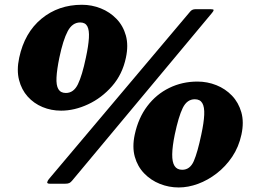

<svg xmlns="http://www.w3.org/2000/svg" viewBox="-20 -788 1135 825"><path d="M62.5 -540Q51 -486.5 61.8 -444.5Q72.5 -402.5 99 -373Q125.5 -343.5 162.8 -328Q200 -312.5 242.5 -312.5Q300 -312.5 358.5 -339.8Q417 -367 461.5 -417.8Q506 -468.5 521 -540Q532.5 -593.5 520.8 -635.5Q509 -677.5 480.5 -707Q452 -736.5 413.2 -752Q374.5 -767.5 332 -767.5Q231 -767.5 158.2 -707.5Q85.5 -647.5 62.5 -540ZM235 -540Q251 -616.5 271 -654Q291 -691.5 324.5 -691.5Q346.5 -691.5 355.2 -675Q364 -658.5 362 -624.8Q360 -591 349 -540Q333 -463.5 314.8 -426Q296.5 -388.5 263 -388.5Q240.5 -388.5 230.8 -405Q221 -421.5 222.8 -455.2Q224.5 -489 235 -540ZM820 -748.5Q805 -748.5 796.5 -737.5L190.5 -19Q185 -12.5 183 -5.5Q181 1.5 195.5 1.5H258.5Q271.5 1.5 277.8 -1.5Q284 -4.5 290.5 -12.5L891 -732.5Q898 -741 898 -744.8Q898 -748.5 885 -748.5ZM559 -210Q547.5 -156.5 559.2 -114.5Q571 -72.5 599.5 -43Q628 -13.5 666.8 2Q705.5 17.5 748 17.5Q788.5 17.5 830.8 2Q873 -13.5 911.2 -43Q949.5 -72.5 977.8 -114.5Q1006 -156.5 1017.5 -210Q1029 -263.5 1017 -305.5Q1005 -347.5 976.8 -377Q948.5 -406.5 909.8 -422Q871 -437.5 828.5 -437.5Q763 -437.5 707.2 -410.2Q651.5 -383 613 -332.2Q574.5 -281.5 559 -210ZM731 -210Q747 -286.5 765.2 -324Q783.5 -361.5 817 -361.5Q839.5 -361.5 849.2 -345Q859 -328.5 857.5 -294.8Q856 -261 845 -210Q829 -133.5 812.8 -96Q796.5 -58.5 763 -58.5Q740.5 -58.5 730 -75Q719.5 -91.5 720 -125.2Q720.5 -159 731 -210Z"/></svg>

Font: Besley ExtraBold
Style: Italic
Weight: 800
Italic angle: -13°
Designer: Owen Earl
Foundry: indestructible type*
Version: Version 2.001